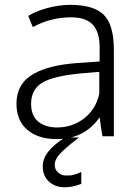

<svg xmlns="http://www.w3.org/2000/svg" viewBox="-20 -565 566 796"><path d="M248.5 211.4Q208.5 211.4 182.9 187.7Q157.2 164.1 157.2 124Q157.2 62 250.5 4.9H307.6Q256.8 43.5 231.9 69.1Q207 94.7 207 118.2Q207 138.7 221.4 150.6Q235.8 162.6 251.5 162.6Q266.6 162.6 272.7 162.1Q278.8 161.6 289.8 158.4Q300.8 155.3 316.9 147.9V197.3Q280.8 211.4 248.5 211.4ZM214.8 11.7Q139.2 11.7 93.8 -26.4Q48.3 -64.5 48.3 -135.3Q48.3 -177.2 66.4 -208.3Q84.5 -239.3 118.9 -258.5Q153.3 -277.8 197.5 -288.6Q241.7 -299.3 300.3 -303.7Q362.8 -307.6 393.1 -310.1V-369.6Q393.1 -431.2 365 -462.2Q336.9 -493.2 274.9 -493.2Q189.9 -493.2 116.2 -452.6Q114.3 -457.5 107.2 -473.9Q100.1 -490.2 97.2 -499Q127.4 -518.6 176.3 -531.7Q225.1 -544.9 272 -544.9Q368.2 -544.9 410.2 -503.7Q452.1 -462.4 452.1 -357.4V0H404.8Q402.3 -11.2 397.7 -44.4Q393.1 -77.6 393.1 -78.6Q330.1 11.7 214.8 11.7ZM216.8 -36.6Q279.3 -36.6 327.9 -73.5Q376.5 -110.4 391.6 -175.8V-267.1Q321.3 -261.2 320.8 -261.2Q201.7 -250.5 155.3 -222.2Q108.9 -193.8 108.9 -134.3Q108.9 -85.4 138.4 -61Q168 -36.6 216.8 -36.6Z"/></svg>

Font: Oxygen Light
Style: Regular
Weight: 300
Designer: vernon adams
Foundry: Vernon Adams
Version: Version Release 0.2.3 webfont; ttfautohint (v0.93.3-1d66) -l